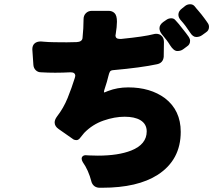

<svg xmlns="http://www.w3.org/2000/svg" viewBox="-20 -853 1040 903"><path d="M931 -688Q919 -679 903 -679Q887 -679 874 -700Q852 -734 831 -757Q819 -770 819 -784Q819 -801 837 -814L852 -826Q862 -833 874.5 -833Q887 -833 895 -824Q900 -818 903 -814Q906 -810 912.5 -803Q919 -796 927.5 -785Q936 -774 942 -766Q948 -758 951 -753.5Q954 -749 958.5 -742.5Q963 -736 963 -727Q963 -710 949 -701ZM523 -687Q523 -670 543 -670Q546 -670 551 -670Q660 -681 701 -692Q708 -694 714 -694Q728 -694 737 -687Q751 -676 751 -656L750 -586Q747 -557 719 -551Q645 -535 511 -523Q501 -522 497 -516Q493 -509 490 -496Q483 -470 482.5 -467.5Q482 -465 470 -428Q469 -423 469 -421Q469 -419 469 -418Q472 -418 488 -425Q532 -442 583 -442Q687 -442 756 -391Q830 -334 830 -233Q830 -101 722 -31Q627 30 461 30Q453 30 446 30Q419 28 410 2V1Q396 -53 369 -91Q364 -100 364 -107Q364 -116 373 -121Q378 -123 382 -123Q386 -123 400.5 -122Q415 -121 440 -121Q536 -121 597 -145Q670 -174 670 -235Q670 -270 640 -288Q613 -304 566 -304Q519 -304 467 -286Q415 -268 376 -228Q376 -228 354 -201Q347 -194 339.5 -194Q332 -194 326 -197L256 -246Q237 -259 237 -277Q237 -290 248 -305Q279 -345 298 -392Q317 -439 332 -487Q334 -494 334 -496Q334 -513 312 -513Q274 -511 239.5 -511Q205 -511 173 -513Q158 -513 148 -523Q138 -533 137 -548Q132 -620 132 -621Q132 -639 142.5 -648.5Q153 -658 172 -658Q177 -658 191 -656.5Q205 -655 236 -654.5Q267 -654 294 -654Q321 -654 340 -655Q365 -656 368 -673Q373 -721 373 -763Q373 -780 384 -791Q395 -802 412 -802H491Q508 -802 519 -791Q530 -780 530 -751Q530 -728 524 -691Q523 -689 523 -687ZM730 -720Q730 -736 747 -749L763 -760Q773 -767 785.5 -767Q798 -767 805 -758Q811 -752 814 -748L821 -740L855 -697Q862 -688 868 -679Q874 -670 874 -661Q874 -644 860 -635L841 -621Q830 -613 814 -613Q797 -613 780 -640Q767 -662 742 -691Q730 -706 730 -720Z"/></svg>

Font: Tsunagi Gothic Black
Style: Regular
Weight: 900
Designer: Yoshimichi Ohira
Foundry: Positype
Version: Version 1.001